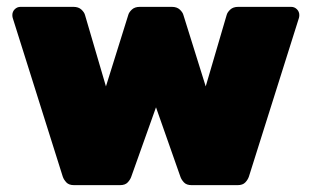

<svg xmlns="http://www.w3.org/2000/svg" viewBox="-20 -540 909 560"><path d="M196 0Q181 0 173.5 -8Q166 -16 163 -25L17 -488Q16 -492 16 -496Q16 -506 23 -513Q30 -520 40 -520H194Q209 -520 217.5 -512Q226 -504 228 -496L289 -288L354 -496Q356 -504 364.5 -512Q373 -520 388 -520H481Q496 -520 504.5 -512Q513 -504 515 -496L580 -288L641 -496Q643 -504 651.5 -512Q660 -520 675 -520H829Q839 -520 846 -513Q853 -506 853 -496Q853 -492 852 -488L706 -25Q703 -16 695.5 -8Q688 0 673 0H539Q524 0 516.5 -8Q509 -16 506 -25L435 -227L363 -25Q360 -16 352.5 -8Q345 0 330 0Z"/></svg>

Font: Rubik Black
Style: Regular
Weight: 900
Designer: Hubert and Fischer
Foundry: Hubert and Fischer
Version: Version 2.300;gftools[0.9.30]